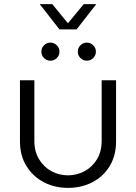

<svg xmlns="http://www.w3.org/2000/svg" viewBox="-20 -900 661 933"><path d="M310 13Q246 13 193 -14.5Q140 -42 108.5 -93Q77 -144 77 -213V-510H147V-216Q147 -163 170.5 -125Q194 -87 231 -67.5Q268 -48 310 -48Q353 -48 390.5 -68Q428 -88 451 -125.5Q474 -163 474 -216V-510H544V-213Q544 -144 513 -93Q482 -42 429 -14.5Q376 13 310 13ZM402 -605Q384 -605 371 -618Q358 -631 358 -649Q358 -667 371 -680Q384 -693 402 -693Q420 -693 433 -680Q446 -667 446 -649Q446 -631 433 -618Q420 -605 402 -605ZM225 -605Q207 -605 194 -618Q181 -631 181 -649Q181 -667 194 -680Q207 -693 225 -693Q243 -693 256 -680Q269 -667 269 -649Q269 -631 256 -618Q243 -605 225 -605ZM269 -757 173 -880H234L310 -787L387 -880H448L352 -757Z"/></svg>

Font: MuseoModerno Thin Light
Style: Regular
Weight: 300
Version: Version 1.003